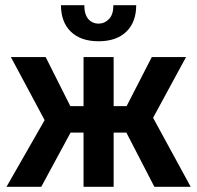

<svg xmlns="http://www.w3.org/2000/svg" viewBox="-20 -720 760 740"><path d="M467 -209H418V0H302V-209H252L139 0H5L152 -257L22 -500H156L251 -311H302V-500H418V-311H468L565 -500H697L570 -266L715 0H575ZM360 -561Q291 -561 253 -598Q215 -635 215 -700H305Q305 -664 320.5 -646.5Q336 -629 360 -629Q383 -629 400 -646.5Q417 -664 417 -700H505Q505 -635 467 -598Q429 -561 360 -561Z"/></svg>

Font: PT Root UI Web Bold
Style: Regular
Weight: 700
Designer: Vitaly Kuzmin
Foundry: ParaType Ltd.
Version: Version 1.000W